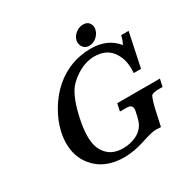

<svg xmlns="http://www.w3.org/2000/svg" viewBox="-174 -945 1107 1119"><g transform="rotate(-30 379.0 -385.5)"><path d="M499 -655Q473 -655 460 -671.5Q447 -688 447 -706Q447 -713 448 -719Q454 -745 477 -763Q500 -781 526 -781Q553 -781 565 -765.5Q577 -750 577 -734Q577 -727 575 -719Q570 -693 547 -674Q524 -655 499 -655ZM758 -284 747 -234H725Q683 -234 671 -223Q665 -213 656.5 -185.5Q648 -158 639 -114L622 -36Q620 -36 610.5 -36.5Q601 -37 600 -37Q596 -38 592 -38Q559 -38 489 -14Q415 10 351 10Q216 10 146 -78Q96 -141 96 -228Q96 -262 104 -301Q119 -370 159 -436.5Q199 -503 252 -548Q304 -592 365 -614.5Q426 -637 496 -637Q607 -637 669 -561Q675 -572 680 -585.5Q685 -599 689 -616H739L691 -388H642Q643 -403 643 -416Q643 -489 604.5 -538Q566 -587 489 -587Q438 -587 388 -559.5Q338 -532 304 -491Q262 -432 238 -317Q224 -252 224 -203Q224 -134 252 -96Q290 -39 370 -39Q418 -39 456 -56.5Q494 -74 512 -103Q520 -115 524.5 -128Q529 -141 533 -157Q538 -179 540 -189.5Q542 -200 542 -203Q542 -204 542 -205Q540 -232 514 -233Q511 -234 504 -234H460L471 -284Z"/></g></svg>

Font: New Athena Unicode
Style: Bold Italic
Weight: 700
Designer: J. Rusten 1997; rev. by R. Hancock 2001, 2002, rev. by D. Mastronarde 2002-2021
Foundry: Society for Classical Studies (formerly American Philological Association)
Version: Version 5.008